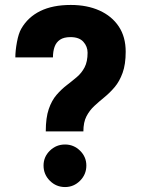

<svg xmlns="http://www.w3.org/2000/svg" viewBox="-20 -740 568 776"><path d="M165 -209Q165 -264 177 -299Q189 -334 208.5 -356.5Q228 -379 249.5 -395.5Q271 -412 290.5 -428.5Q310 -445 322 -468Q334 -491 334 -527Q334 -552 317 -571Q300 -590 265 -590Q238 -590 222.5 -579.5Q207 -569 200.5 -550.5Q194 -532 194 -508H42Q42 -535 48.5 -570Q55 -605 66 -624Q93 -671 143 -695.5Q193 -720 266 -720Q332 -720 382 -697.5Q432 -675 460 -633Q488 -591 488 -531Q488 -480 475.5 -445.5Q463 -411 443.5 -388Q424 -365 402.5 -347.5Q381 -330 361.5 -312Q342 -294 329.5 -270Q317 -246 317 -209ZM243 16Q207 16 181.5 -9.5Q156 -35 156 -71Q156 -106 181.5 -131Q207 -156 243 -156Q278 -156 303.5 -131Q329 -106 329 -71Q329 -35 303.5 -9.5Q278 16 243 16Z"/></svg>

Font: Inclusive Sans
Style: Regular
Weight: 400
Designer: Olivia King
Foundry: Olivia King
Version: Version 2.004